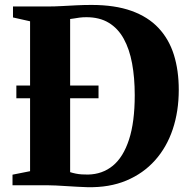

<svg xmlns="http://www.w3.org/2000/svg" viewBox="-20 -770 785 798"><path d="M343 8Q324 7.5 301.5 6.2Q279 5 256.2 3.5Q233.5 2 213 1Q192.5 0 177.5 0H32V-44L105 -58.5V-681.5L34 -697.5V-743H175Q207 -743 237.8 -744.8Q268.5 -746.5 299 -748Q329.5 -749.5 360 -749.5Q457.5 -749.5 526.5 -724.8Q595.5 -700 639 -653.5Q682.5 -607 702.8 -542Q723 -477 723 -396.5Q723 -307.5 698 -232.8Q673 -158 624.2 -103.5Q575.5 -49 505 -19.5Q434.5 10 343 8ZM345.5 -44.5Q405.5 -45.5 449 -81.2Q492.5 -117 516.2 -189.8Q540 -262.5 540 -374.5Q540 -447 529 -506.5Q518 -566 494.2 -609Q470.5 -652 432.2 -675.2Q394 -698.5 339 -698.5Q323.5 -698.5 310.5 -696.8Q297.5 -695 287.5 -693.2Q277.5 -691.5 271.5 -691V-54.5Q282.5 -51 294.8 -48.5Q307 -46 319.8 -45.2Q332.5 -44.5 345.5 -44.5ZM48 -361.5V-414.5H389.5V-361.5Z"/></svg>

Font: Merriweather 72pt ExtraBold
Style: Regular
Weight: 800
Version: Version 2.100